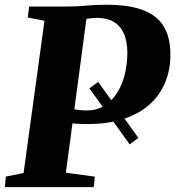

<svg xmlns="http://www.w3.org/2000/svg" viewBox="-32 -770 721 790"><path d="M537.5 -202.5 501.5 -176 336 -406.5 372 -433ZM-12 0 -8 -43.5 65 -58 151 -684.5 82 -698 88 -743H240Q282 -743 322.2 -746.8Q362.5 -750.5 404.5 -750.5Q498.5 -750.5 556.2 -728.5Q614 -706.5 640.8 -662.8Q667.5 -619 669 -554.5Q670.5 -503 657.2 -458Q644 -413 617 -376.5Q590 -340 548.5 -313.8Q507 -287.5 452 -273.5Q397 -259.5 328 -259.5Q315 -259.5 297 -260.2Q279 -261 263.2 -262.5Q247.5 -264 240 -265L238 -327Q248.5 -324.5 261.8 -322Q275 -319.5 291.2 -317.5Q307.5 -315.5 325.5 -315.5Q358 -315.5 384.2 -328Q410.5 -340.5 430.5 -362.8Q450.5 -385 464.2 -414.8Q478 -444.5 484.8 -479.5Q491.5 -514.5 492 -552.5Q492 -601.5 477 -633.5Q462 -665.5 434.5 -681Q407 -696.5 368.5 -696.5Q356 -696.5 341.8 -695Q327.5 -693.5 311.8 -690Q296 -686.5 277.5 -679.5L328 -725.5L239 -59.5L358.5 -43L353.5 0Z"/></svg>

Font: Merriweather 48pt Black
Style: Italic
Weight: 900
Italic angle: -7.8°
Version: Version 2.101